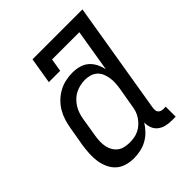

<svg xmlns="http://www.w3.org/2000/svg" viewBox="-203 -867 1006 1006"><g transform="rotate(-45 300.0 -363.5)"><path d="M210 8Q210 8 210 8Q210 8 210 8Q182 8 155.5 0Q129 -8 110 -25.5Q91 -43 80 -67.5Q69 -92 65 -118.5Q61 -145 62.5 -173.5Q64 -202 68 -230L87 -340Q91 -365 99 -390.5Q107 -416 120.5 -439Q134 -462 154 -481.5Q174 -501 198 -514Q222 -527 248 -532.5Q274 -538 299 -538Q325 -538 349 -531.5Q373 -525 391 -509.5Q409 -494 420 -472Q431 -450 436 -426L475 -662H273L261 -590H177L201 -735H571L467 -108Q466 -99 467 -91Q468 -83 473 -77Q478 -71 486 -68.5Q494 -66 502 -66H519V8H490Q468 8 447.5 3Q427 -2 411 -14.5Q395 -27 387.5 -46.5Q380 -66 381 -87Q367 -65 348.5 -46Q330 -27 307 -14.5Q284 -2 259 3Q234 8 210 8ZM254 -66Q271 -66 288 -69Q305 -72 321 -80Q337 -88 350.5 -100.5Q364 -113 374 -128Q384 -143 389.5 -159.5Q395 -176 397 -193L416 -303Q419 -322 420 -341Q421 -360 418 -378.5Q415 -397 408 -413.5Q401 -430 388 -442Q375 -454 357 -459.5Q339 -465 320 -465Q301 -465 283 -461Q265 -457 248 -448.5Q231 -440 217 -426.5Q203 -413 193 -397Q183 -381 177 -363.5Q171 -346 168 -328L150 -218Q147 -199 146.5 -180Q146 -161 149.5 -143.5Q153 -126 162 -110.5Q171 -95 185 -84.5Q199 -74 217 -70Q235 -66 254 -66Z"/></g></svg>

Font: Iosevka Slab Extended
Style: Italic
Weight: 400
Width: 7
Italic angle: -9°
Monospace: yes
Designer: Belleve Invis
Foundry: Belleve Invis
Version: Version 11.1.0; ttfautohint (v1.8.3)